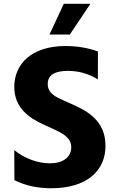

<svg xmlns="http://www.w3.org/2000/svg" viewBox="-20 -979 617 1009"><path d="M240.1 -797.6H346.9L455.3 -959.2H315.3ZM248.9 10.3C436.1 10.3 534.4 -81 534.4 -213.1C534.4 -352.6 425.4 -401.6 354.4 -433.2L311.8 -452.4C274.9 -468.8 230.8 -487.9 230.8 -538C230.8 -589.5 276.6 -606.5 337 -606.5C386.4 -606.5 439.6 -595.2 494.3 -562.1L494.7 -708.5C437.5 -729.8 376.1 -737.2 324.9 -737.2C142.8 -737.2 55 -639.9 55 -522.4C55 -412.3 133.2 -359.7 204.5 -326.7L261.4 -300.4C313.2 -276.6 354.4 -253.9 354.4 -204.2C354.4 -151.6 308.6 -120.7 242.2 -120.7C181.1 -120.7 110.4 -144.9 55 -190L55.8 -32.3C114.3 -2.8 179 10.3 248.9 10.3Z"/></svg>

Font: TID UI
Style: Bold
Weight: 700
Designer: The TID Project Authors
Foundry: Bakken & Bæck
Version: Version 1.001;hotconv 1.0.109;makeotfexe 2.5.65596